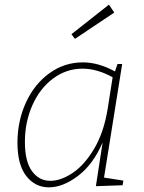

<svg xmlns="http://www.w3.org/2000/svg" viewBox="-20 -798 620 825"><path d="M427 -35 510 -22 507 -2 392 2 421 -186Q380 -91 315 -42Q250 7 190 7Q131 7 93 -41.5Q55 -90 55 -185Q55 -278 91.5 -357.5Q128 -437 192.5 -483.5Q257 -530 336 -530Q403 -530 474 -491L485 -523H505ZM443 -333 464 -466Q397 -503 335 -503Q265 -503 208 -460.5Q151 -418 119 -345.5Q87 -273 87 -188Q87 -104 117.5 -62.5Q148 -21 196 -21Q242 -21 293 -55.5Q344 -90 385.5 -160.5Q427 -231 443 -333ZM471 -744 302 -631 287 -651 448 -778Z"/></svg>

Font: Bitter Pro ExtraLight
Style: Italic
Weight: 275
Italic angle: -9°
Designer: Sol Matas, and Bitter project Authors
Foundry: Sol Matas
Version: Version 1.010